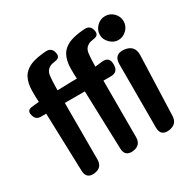

<svg xmlns="http://www.w3.org/2000/svg" viewBox="-172 -992 1208 1188"><g transform="rotate(-30 431.5 -397.5)"><path d="M378 -462H235V-59Q235 0 176 7Q117 13 115 -46L102 -462H65Q28 -462 19 -498L18 -501Q8 -539 48 -543L99 -548Q98 -564 97.5 -583Q97 -602 97 -625Q97 -682 118 -721Q140 -760 191 -779Q211 -786 236 -790.5Q261 -795 292 -797Q334 -800 343 -758Q352 -719 310 -715Q297 -713 287 -710.5Q277 -708 270 -703Q245 -690 240 -656Q238 -639 236.5 -613Q235 -587 235 -552L340 -555H375Q374 -568 373.5 -585Q373 -602 373 -625Q373 -682 394 -721Q416 -760 467 -779Q487 -786 512 -790.5Q537 -795 568 -797Q610 -800 619 -758Q628 -719 586 -715Q573 -713 563 -710.5Q553 -708 546 -703Q521 -690 516 -656Q514 -639 512.5 -615.5Q511 -592 511 -562L564 -568Q616 -572 616 -520V-515Q616 -462 564 -462H511V-59Q511 0 452 7Q393 13 391 -46ZM647 -500Q647 -572 719 -564Q790 -555 787 -483L772 -62Q771 -1 709 7Q647 14 647 -48ZM718 -633Q685 -633 659 -659Q633 -685 633 -718Q633 -752 659 -778Q684 -803 718 -803Q753 -803 778 -778Q803 -753 803 -718Q803 -684 778 -659Q752 -633 718 -633Z"/></g></svg>

Font: MaokenZhuyuanTi
Style: Regular
Weight: 400
Designer: Fontworks Inc & LongZhuTi team: ZERO子、时光羊、荆南、频凡、刘鹏、Little White Dog、帆影Magmeta、奈白不弍、白日月球、ChaoTawei、雨三（排名不分先后）
Version: Version 1.000; 20230222